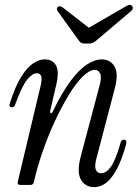

<svg xmlns="http://www.w3.org/2000/svg" viewBox="-20 -760 566 789"><path d="M53 -13 148 -412Q153 -434 149.5 -446.5Q146 -459 131 -459Q113 -459 91.5 -432.5Q70 -406 43 -332Q39 -319 29 -319Q14 -319 21 -337Q43 -406 67.5 -445Q92 -484 117 -500Q142 -516 163 -516Q196 -516 210 -491.5Q224 -467 211 -411L186 -303Q185 -296 189 -295Q193 -294 196 -300Q235 -381 271 -428.5Q307 -476 339 -496Q371 -516 397 -516Q434 -516 451 -486Q468 -456 451 -394L375 -104Q368 -76 374 -62Q380 -48 396 -48Q416 -48 435.5 -74.5Q455 -101 476 -175Q479 -186 489 -186Q497 -186 498.5 -180Q500 -174 498 -166Q479 -98 457 -59.5Q435 -21 412.5 -6Q390 9 367 9Q331 9 313 -21Q295 -51 311 -114L388 -404Q399 -443 391.5 -458Q384 -473 370 -473Q348 -473 320 -445.5Q292 -418 263 -370.5Q234 -323 206 -263Q178 -203 155.5 -138Q133 -73 119 -11Q116 0 105 0H64Q50 0 53 -13ZM327 -581Q313 -581 305 -592L217 -714Q211 -723 216 -730Q223 -739 238 -729L345 -646L499 -735Q515 -745 523 -735Q531 -725 518 -714L374 -592Q360 -581 346 -581Z"/></svg>

Font: Instrument Serif
Style: Italic
Weight: 400
Italic angle: -13°
Designer: Rodrigo Fuenzalida
Foundry: fragTYPE
Version: Version 1.000; ttfautohint (v1.8.4.7-5d5b);gftools[0.9.27]